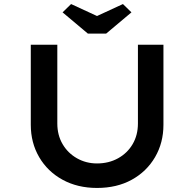

<svg xmlns="http://www.w3.org/2000/svg" viewBox="-20 -922 959 948"><path d="M459 6Q363 6 289 -34.5Q215 -75 173.5 -146Q132 -217 132 -306V-701H263V-312Q263 -255 289 -210.5Q315 -166 360 -140.5Q405 -115 459 -115Q517 -115 563 -140.5Q609 -166 635 -210.5Q661 -255 661 -312V-701H787V-306Q787 -217 745.5 -146Q704 -75 630.5 -34.5Q557 6 459 6ZM414 -756 289 -861 331 -902 474 -836H444L587 -902L629 -861L504 -756Z"/></svg>

Font: Lexend Giga Medium
Style: Regular
Weight: 500
Designer: Bonnie Shaver-Troup, Thomas Jockin
Foundry: Lexend
Version: Version 1.007